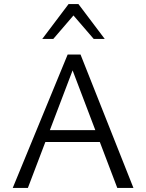

<svg xmlns="http://www.w3.org/2000/svg" viewBox="-20 -927 721 947"><path d="M558.5 0 323.8 -617.5H352.4L117.5 0H42.8L313.7 -658H377.2L638.2 0ZM161.6 -226.5 183.1 -285H479.4L510.5 -226.5ZM442.1 -735.1 331.1 -863.8 318.3 -907H366.8L496.5 -735.1ZM188.5 -735.1 318.3 -907H366.8L354.5 -864.9L243 -735.1Z"/></svg>

Font: Ysabeau
Style: Bold
Weight: 700
Designer: Christian Thalmann (Catharsis Fonts)
Version: Version 2.000;gftools[0.9.27.dev2+g8671c4b]